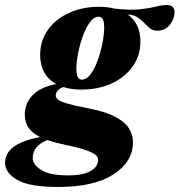

<svg xmlns="http://www.w3.org/2000/svg" viewBox="-112 -478 714 763"><path d="M119.5 265Q4.5 265 -43.8 236.8Q-92 208.5 -92 168.5Q-92 149 -81 130Q-70 111 -40.2 94.5Q-10.5 78 47 66.5Q13.5 49.5 0 27.2Q-13.5 5 -13.5 -22.5Q-13.5 -68 18.2 -100.2Q50 -132.5 111.5 -144Q79.5 -161.5 63.5 -191.2Q47.5 -221 47.5 -259Q47.5 -315.5 78 -358.8Q108.5 -402 161.8 -426.5Q215 -451 282.5 -451Q316.5 -451 344.5 -443.5Q405.5 -437 443.5 -441Q481.5 -445 506.2 -451.5Q531 -458 551.5 -458Q564.5 -458 573 -451.5Q581.5 -445 581.5 -431Q581.5 -402 562.5 -379Q543.5 -356 512.5 -356Q496 -356 484.5 -365Q473 -374 461.8 -386.2Q450.5 -398.5 435.2 -408.8Q420 -419 395.5 -420.5Q446 -384 446 -314Q446 -257.5 415.5 -214.2Q385 -171 332 -146.5Q279 -122 211 -122Q171.5 -122 140 -132Q124 -127 116.8 -117.5Q109.5 -108 109.5 -97.5Q109.5 -89.5 118.8 -82Q128 -74.5 155.2 -66.5Q182.5 -58.5 236.5 -48Q305.5 -35 344.8 -14.5Q384 6 400.2 31.8Q416.5 57.5 416.5 86.5Q416.5 164.5 339.2 214.8Q262 265 119.5 265ZM213 -161.5Q232.5 -161.5 248.8 -184Q265 -206.5 277 -240.2Q289 -274 295.5 -308.8Q302 -343.5 302 -368Q302 -391.5 296.5 -401.5Q291 -411.5 280.5 -411.5Q261 -411.5 244.8 -389Q228.5 -366.5 216.5 -332.8Q204.5 -299 198 -264.2Q191.5 -229.5 191.5 -205Q191.5 -181.5 197 -171.5Q202.5 -161.5 213 -161.5ZM18 150.5Q18 175 51 197Q84 219 159.5 219Q218 219 248 201.8Q278 184.5 278 157Q278 146 267 136.8Q256 127.5 225.2 117.2Q194.5 107 134.5 94.5Q101 87.5 76 78.5Q18 102 18 150.5Z"/></svg>

Font: Newsreader Text ExtraBold
Style: Italic
Weight: 800
Italic angle: -17°
Designer: Hugues Gentile
Foundry: Production Type
Version: Version 1.001